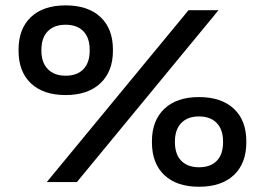

<svg xmlns="http://www.w3.org/2000/svg" viewBox="-20 -677 985 714"><path d="M154 0 681 -639H792.5L266 0ZM720 17.5Q637 17.5 591 -26Q545 -69.5 545 -148V-151.5Q545 -228.5 591 -272.2Q637 -316 720 -316Q803 -316 849.5 -272.8Q896 -229.5 896 -151.5V-148Q896 -69.5 849.8 -26Q803.5 17.5 720 17.5ZM720 -55Q763 -55 786.2 -79Q809.5 -103 809.5 -148V-150.5Q809.5 -195 786 -219.5Q762.5 -244 720 -244Q677.5 -244 654 -219.5Q630.5 -195 630.5 -150.5V-148Q630.5 -103 654.2 -79Q678 -55 720 -55ZM224 -323.5Q141 -323.5 95 -367Q49 -410.5 49 -488.5V-492Q49 -570 95 -613.5Q141 -657 224 -657Q307.5 -657 353.8 -613.5Q400 -570 400 -492V-488.5Q400 -411.5 353.5 -367.5Q307 -323.5 224 -323.5ZM224 -395.5Q267 -395.5 290.2 -419.8Q313.5 -444 313.5 -488.5V-492Q313.5 -536.5 290 -560.8Q266.5 -585 224 -585Q181.5 -585 157.8 -560.8Q134 -536.5 134 -492V-488.5Q134 -444 158 -419.8Q182 -395.5 224 -395.5Z"/></svg>

Font: Anek Latin Expanded Medium
Style: Regular
Weight: 500
Width: 7
Designer: Yesha Goshar
Foundry: Ek Type
Version: Version 1.003